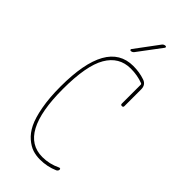

<svg xmlns="http://www.w3.org/2000/svg" viewBox="-294 -1014 1089 1089"><g transform="rotate(45 250.0 -470.0)"><path d="M280.3 9.8Q249 9.8 221.7 1Q194.3 -7.8 165 -32.7Q135.7 -57.6 115.7 -98.1Q95.7 -138.7 83 -207.5Q70.3 -276.4 70.3 -365.2Q70.3 -740.2 280.3 -740.2Q330.1 -740.2 372.1 -725.6Q405.3 -714.8 405.3 -677.7V-543Q405.3 -533.2 395 -533.2Q384.8 -533.2 384.8 -543V-695.3Q384.8 -700.2 379.9 -702.1Q334 -719.7 280.3 -719.7Q187.5 -719.7 138.7 -636.2Q89.8 -552.7 89.8 -365.2Q89.8 -9.8 280.3 -9.8Q336.9 -9.8 389.6 -35.2Q399.4 -39.1 400.4 -29.3Q400.4 -18.6 389.6 -12.7Q338.9 9.8 280.3 9.8ZM209 -790Q205.1 -790 203.6 -793.5Q202.1 -796.9 204.1 -799.8L308.6 -940.4Q316.4 -950.2 329.1 -950.2Q333 -950.2 334.5 -946.8Q335.9 -943.4 334 -940.4L228.5 -799.8Q220.7 -790 209 -790Z"/></g></svg>

Font: Rounded Mgen+ 1mn thin
Style: Regular
Weight: 100
Designer: [Source Han Sans]
Ryoko NISHIZUKA  (kana & ideographs); Paul D. Hunt (Latin, Greek & Cyrillic); Wenlong ZHANG  (bopomofo
Version: Version 1.059.20150602